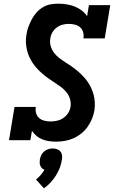

<svg xmlns="http://www.w3.org/2000/svg" viewBox="-20 -763 640 1045"><path d="M285 8Q265 8 245.5 5Q226 2 209 -5Q192 -12 178 -24Q164 -36 154 -51L145 0H29L59 -181H175Q172 -164 176.5 -147.5Q181 -131 193 -120.5Q205 -110 222 -106Q239 -102 256 -102Q273 -102 291 -106Q309 -110 325 -121Q341 -132 351 -148Q361 -164 364 -182Q367 -204 361 -224Q355 -244 342.5 -260Q330 -276 314 -288Q298 -300 281 -311Q264 -322 247.5 -333.5Q231 -345 215.5 -358Q200 -371 186 -385.5Q172 -400 160.5 -416.5Q149 -433 140.5 -451Q132 -469 127 -490Q122 -511 121 -532Q120 -553 124 -575Q127 -596 134.5 -616.5Q142 -637 152.5 -657Q163 -677 178 -694Q193 -711 212.5 -723Q232 -735 253.5 -739Q275 -743 296 -743Q319 -743 342 -739.5Q365 -736 385.5 -728Q406 -720 424 -706.5Q442 -693 454 -675L464 -735H580L550 -554H434Q437 -571 432.5 -587.5Q428 -604 416 -614.5Q404 -625 387.5 -629Q371 -633 354 -633Q337 -633 320 -628.5Q303 -624 288.5 -613Q274 -602 265 -586.5Q256 -571 254 -554Q250 -532 256 -512Q262 -492 274 -476Q286 -460 302 -447.5Q318 -435 335 -424.5Q352 -414 368.5 -402.5Q385 -391 400.5 -378Q416 -365 430 -350.5Q444 -336 455.5 -320Q467 -304 475.5 -286Q484 -268 489.5 -247.5Q495 -227 496 -206Q497 -185 494 -163Q490 -139 480.5 -116Q471 -93 456.5 -72.5Q442 -52 422 -36Q402 -20 379 -10Q356 0 332 4Q308 8 285 8ZM219 262 176 214Q190 203 201.5 189.5Q213 176 222 161Q222 161 222 161Q222 161 222 161Q214 158 208.5 152.5Q203 147 199.5 139.5Q196 132 196 123Q196 114 197 105Q199 93 204.5 81.5Q210 70 220 61.5Q230 53 242.5 49Q255 45 267 45Q279 45 290.5 49Q302 53 309 61.5Q316 70 317.5 81.5Q319 93 317 105Q314 128 305.5 150Q297 172 284.5 192Q272 212 255.5 230Q239 248 219 262Z"/></svg>

Font: Iosevka Curly Slab XBdEx
Style: Italic
Weight: 800
Width: 7
Italic angle: -9°
Monospace: yes
Designer: Belleve Invis
Foundry: Belleve Invis
Version: Version 11.1.0; ttfautohint (v1.8.3)